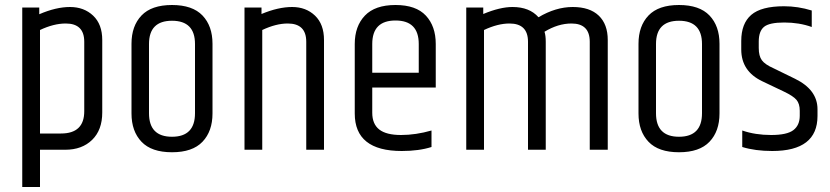

<svg xmlns="http://www.w3.org/2000/svg" viewBox="-20 -599 3318 768"><path d="M317 -432Q317 -505 243 -505Q195 -505 140 -479V-65H224Q317 -65 317 -154ZM137 -542Q204 -571 260 -571Q316 -571 352.5 -536.5Q389 -502 389 -439V-149Q389 -79 348.5 -39.5Q308 0 241 0H140V149H69V-569H137Z M760 -423Q760 -516 668 -516Q576 -516 576 -423V-146Q576 -52 668 -52Q760 -52 760 -146ZM506 -424Q506 -495 546 -537Q586 -579 668 -579Q750 -579 790 -537Q830 -495 830 -424V-145Q830 -74 790 -32Q750 10 668 10Q586 10 546 -32Q506 -74 506 -145Z M1026 -543Q1093 -571 1148.5 -571Q1204 -571 1240 -536.5Q1276 -502 1276 -439V0H1205V-432Q1205 -505 1131 -505Q1084 -505 1029 -479V0H958V-569H1026Z M1399 -145V-423Q1399 -494 1439.5 -536.5Q1480 -579 1562 -579Q1644 -579 1683.5 -536.5Q1723 -494 1723 -423V-249H1469V-148Q1469 -103 1497 -81Q1525 -59 1584 -59Q1643 -59 1706 -77V-11Q1656 5 1587 5Q1399 5 1399 -145ZM1469 -308H1655V-423Q1655 -517 1562 -517Q1469 -517 1469 -423Z M2134 -530Q2203 -571 2271 -571Q2339 -571 2375 -536.5Q2411 -502 2411 -439V0H2339V-432Q2339 -505 2266 -505Q2212 -505 2158 -472Q2163 -457 2163 -432V0H2092V-432Q2092 -505 2018 -505Q1971 -505 1916 -479V0H1845V-569H1913V-543Q1980 -571 2030 -571Q2098 -571 2134 -530Z M2788 -423Q2788 -516 2696 -516Q2604 -516 2604 -423V-146Q2604 -52 2696 -52Q2788 -52 2788 -146ZM2534 -424Q2534 -495 2574 -537Q2614 -579 2696 -579Q2778 -579 2818 -537Q2858 -495 2858 -424V-145Q2858 -74 2818 -32Q2778 10 2696 10Q2614 10 2574 -32Q2534 -74 2534 -145Z M2945 -435Q2945 -505 2985 -539.5Q3025 -574 3116 -574Q3172 -574 3227 -557V-491Q3177 -509 3117 -509Q3057 -509 3036 -491.5Q3015 -474 3015 -433V-407Q3015 -375 3027.5 -358Q3040 -341 3074 -326L3160 -284Q3250 -240 3250 -162V-135Q3250 5 3069 5Q3001 5 2949 -11V-77Q3001 -59 3064.5 -59Q3128 -59 3153.5 -78.5Q3179 -98 3179 -136V-156Q3179 -184 3166 -199.5Q3153 -215 3115 -233L3029 -274Q2945 -314 2945 -401Z"/></svg>

Font: Khand
Style: Regular
Weight: 400
Designer: Devanagari: Sanchit Sawaria, Jyotish Sonowal; Latin: Satya Rajpurohit
Foundry: Indian Type Foundry
Version: Version 1.100;PS 1.0;hotconv 1.0.78;makeotf.lib2.5.61930; tt